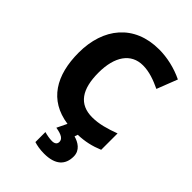

<svg xmlns="http://www.w3.org/2000/svg" viewBox="-275 -838 1193 1193"><g transform="rotate(45 321.5 -242.0)"><path d="M490 122C490 67 445 41 405 30L412 9C474 7 526 -5 581 -28V-172C516 -148 459 -131 399 -131C283 -131 230 -210 230 -355C230 -497 289 -583 394 -583C450 -583 503 -563 556 -538L609 -674C541 -707 465 -724 395 -724C176 -724 55 -572 55 -356C55 -158 136 -20 319 6L287 72C343 81 363 97 363 121C363 141 348 150 326 150C305 150 279 145 258 139V227C280 234 310 240 347 240C445 240 490 196 490 122Z"/></g></svg>

Font: Noto Sans Arabic ExtBd
Style: Regular
Weight: 800
Designer: Monotype Design Team, Nadine Chahine, Nizar Qandah and Khaled Hosny
Foundry: Monotype Imaging Inc.
Version: Version 2.012